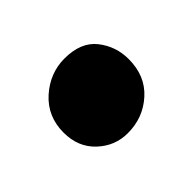

<svg xmlns="http://www.w3.org/2000/svg" viewBox="-51 -457 228 228"><g transform="rotate(-45 63.0 -343.0)"><path d="M58.5 -285Q37 -285 21 -300Q5 -315 5 -339.5Q5 -366.5 24.2 -383.8Q43.5 -401 68 -401Q95.5 -401 108.5 -384.5Q121.5 -368 121.5 -346.5Q121.5 -318.5 103 -301.8Q84.5 -285 58.5 -285Z"/></g></svg>

Font: Merriweather 144pt
Style: Regular
Weight: 400
Version: Version 2.100